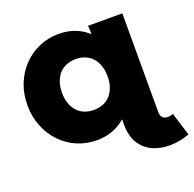

<svg xmlns="http://www.w3.org/2000/svg" viewBox="-155 -875 1255 1243"><g transform="rotate(-20 472.0 -253.5)"><path d="M376 16Q304 16 241 -11Q178 -38 130.5 -87.5Q83 -137 56 -204Q29 -271 29 -350Q29 -430 56 -496.5Q83 -563 130.5 -612.5Q178 -662 241 -689Q304 -716 376 -716Q448 -716 506 -689Q545 -670 577 -641L574 -700H810V-17Q810 4 821 16.5Q832 29 851.5 31Q871 33 895 24L944 183Q880 207 815 208.5Q750 210 695.5 187Q641 164 607.5 113.5Q574 63 574 -17V-56Q543 -29 506 -11Q448 16 376 16ZM424 -175Q460 -175 489 -187Q518 -199 538.5 -222Q559 -245 570 -277.5Q581 -310 581 -350Q581 -390 570 -422.5Q559 -455 538.5 -478Q518 -501 489 -513Q460 -525 424 -525Q388 -525 359 -513Q330 -501 309.5 -478Q289 -455 278 -422.5Q267 -390 267 -350Q267 -310 278 -277.5Q289 -245 309.5 -222Q330 -199 359 -187Q388 -175 424 -175Z"/></g></svg>

Font: Montserrat Thin Black
Style: Regular
Weight: 900
Version: Version 9.000